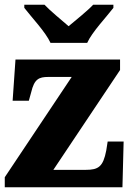

<svg xmlns="http://www.w3.org/2000/svg" viewBox="-20 -786 549 806"><path d="M192 -606H346C366 -651 427 -715 456 -753V-766H371C351 -744 297 -700 268 -676C240 -700 187 -744 167 -766H82V-753C111 -715 172 -651 192 -606ZM0 0H494L499 -192H432L426 -154C413 -86 393 -73 340 -73H204L484 -492V-536H45L33 -363H101L111 -399C124 -454 143 -463 183 -463H281L0 -42Z"/></svg>

Font: Noto Serif Tamil SemiCondensed Black
Style: Italic
Weight: 900
Width: 4
Italic angle: -12°
Designer: Indian Type Foundry, Tom Grace, and the Monotype Design Team
Foundry: Monotype Imaging Inc.
Version: Version 2.003